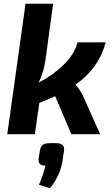

<svg xmlns="http://www.w3.org/2000/svg" viewBox="-20 -720 603 1030"><path d="M396 -493H547Q510 -353 385 -266Q408 -242 426 -204L517 0H363L276 -204Q239 -187 191 -168L167 0H19L117 -700H265L224 -399Q216 -340 188 -277Q265 -317 322.5 -373.5Q380 -430 396 -493ZM250 48H280Q306 48 316.5 58.5Q327 69 323 92L315 144Q304 220 248 290L189 271Q212 219 224 168Q203 169 194 159.5Q185 150 187 131L194 89Q198 65 210.5 56.5Q223 48 250 48Z"/></svg>

Font: Ezarion
Style: Bold Italic
Weight: 700
Italic angle: -8°
Designer: Natanael Gama
Version: Version 1.001;PS 001.001;hotconv 1.0.70;makeotf.lib2.5.58329